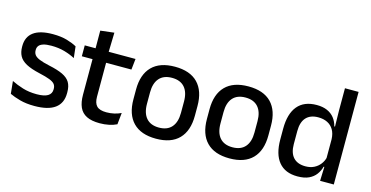

<svg xmlns="http://www.w3.org/2000/svg" viewBox="-70 -988 2561 1326"><g transform="rotate(15 1210.0 -325.0)"><path d="M220 11.5Q161 11.5 116.5 -0.8Q72 -13 42 -27.5L33 -117Q70 -98.5 114.5 -84.8Q159 -71 214.5 -71Q268 -71 293.8 -86.8Q319.5 -102.5 319.5 -133.5V-137.5Q319.5 -157.5 309 -170.8Q298.5 -184 271.8 -194.5Q245 -205 196 -216Q134.5 -230 99 -249Q63.5 -268 48.2 -295.8Q33 -323.5 33 -362.5V-367Q33 -433 79 -467Q125 -501 217 -501Q275 -501 318 -488.5Q361 -476 389 -460L398 -378.5Q364.5 -396.5 321.8 -408.8Q279 -421 227 -421Q191.5 -421 170 -414.2Q148.5 -407.5 139 -395.2Q129.5 -383 129.5 -366V-362.5Q129.5 -344 139.5 -330.2Q149.5 -316.5 175.2 -305.8Q201 -295 247 -285Q309 -272 346 -254.5Q383 -237 399.5 -209.8Q416 -182.5 416 -139.5V-132Q416 -60.5 367 -24.5Q318 11.5 220 11.5Z M686.5 10Q628 10 592.5 -7.8Q557 -25.5 541 -61.2Q525 -97 525 -150.5V-449.5H622V-162Q622 -117 642.5 -96Q663 -75 711.5 -75Q740.5 -75 767 -81Q793.5 -87 816 -98L807.5 -15Q783.5 -3 752 3.5Q720.5 10 686.5 10ZM448.5 -405V-483H811.5L803 -405ZM526 -474.5 525.5 -609 623.5 -620.5 619.5 -474.5Z M1089.5 12.5Q981.5 12.5 925.5 -45Q869.5 -102.5 869.5 -210.5V-280Q869.5 -387.5 925.5 -444.8Q981.5 -502 1089.5 -502Q1197.5 -502 1253.2 -444.8Q1309 -387.5 1309 -280V-210.5Q1309 -102.5 1253.2 -45Q1197.5 12.5 1089.5 12.5ZM1089.5 -67Q1149 -67 1180 -102.5Q1211 -138 1211 -204.5V-286Q1211 -352 1180 -387.2Q1149 -422.5 1089.5 -422.5Q1030 -422.5 999 -387.2Q968 -352 968 -286V-204.5Q968 -138 999 -102.5Q1030 -67 1089.5 -67Z M1615 12.5Q1507 12.5 1451 -45Q1395 -102.5 1395 -210.5V-280Q1395 -387.5 1451 -444.8Q1507 -502 1615 -502Q1723 -502 1778.8 -444.8Q1834.5 -387.5 1834.5 -280V-210.5Q1834.5 -102.5 1778.8 -45Q1723 12.5 1615 12.5ZM1615 -67Q1674.5 -67 1705.5 -102.5Q1736.5 -138 1736.5 -204.5V-286Q1736.5 -352 1705.5 -387.2Q1674.5 -422.5 1615 -422.5Q1555.5 -422.5 1524.5 -387.2Q1493.5 -352 1493.5 -286V-204.5Q1493.5 -138 1524.5 -102.5Q1555.5 -67 1615 -67Z M2100 11Q2012.5 11 1966.8 -44Q1921 -99 1921 -204.5V-282Q1921 -388.5 1967.2 -444.2Q2013.5 -500 2104 -500Q2147.5 -500 2178.8 -486.2Q2210 -472.5 2229.8 -447.5Q2249.5 -422.5 2258 -388.5H2290.5L2263 -298Q2261.5 -338 2245.5 -365.2Q2229.5 -392.5 2201.5 -406.5Q2173.5 -420.5 2136 -420.5Q2079.5 -420.5 2049.5 -388Q2019.5 -355.5 2019.5 -291.5V-198Q2019.5 -135.5 2049.2 -103Q2079 -70.5 2136 -70.5Q2170.5 -70.5 2196.8 -83.5Q2223 -96.5 2240.5 -119Q2258 -141.5 2264.5 -169.5L2287.5 -100.5H2259Q2251 -70 2232.2 -44.5Q2213.5 -19 2181.5 -4Q2149.5 11 2100 11ZM2260.5 0 2264.5 -114.5 2263 -145.5V-348.5L2263.5 -367.5L2261 -506V-662H2358.5V0Z"/></g></svg>

Font: Anek Latin Medium
Style: Regular
Weight: 500
Designer: Yesha Goshar
Foundry: Ek Type
Version: Version 1.003